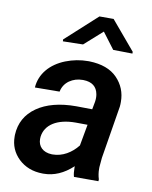

<svg xmlns="http://www.w3.org/2000/svg" viewBox="-85 -813 700 887"><g transform="rotate(10 265.0 -370.0)"><path d="M375.5 -750.5H309.1L162.1 -616.7L162.6 -607.9L256.8 -609.9L341.3 -685.1L398.4 -609.4L488.8 -607.9V-616.2ZM436.5 0 437 -8.8C432.1 -24.4 429.7 -40.5 429.7 -56.6C429.7 -59.6 429.7 -62 429.7 -64.9L433.6 -108.9L474.1 -356.4C475.1 -364.3 475.1 -371.6 475.1 -378.9C475.1 -421.9 460.4 -459 430.7 -489.7C400.9 -520.5 356.9 -536.6 299.3 -538.1C297.4 -538.1 295.9 -538.1 293.9 -538.1C257.8 -538.1 222.7 -531.2 189 -518.1C121.1 -491.2 76.7 -440.4 72.3 -375.5L188 -376.5C192.4 -398.4 203.6 -416 221.7 -429.2C240.2 -441.9 260.7 -448.2 284.2 -448.2C285.2 -448.2 286.6 -448.2 287.6 -448.2C327.6 -447.3 351.1 -429.2 357.4 -394C358.4 -388.7 358.9 -382.8 358.9 -377C358.9 -371.1 358.4 -364.7 357.4 -358.4L350.6 -322.3L275.4 -323.2C198.7 -323.2 137.2 -307.1 91.8 -275.4C46.4 -243.7 22 -199.7 19.5 -144C19.5 -141.1 19.5 -138.7 19.5 -136.2C19.5 -95.2 34.2 -61 63 -33.2C92.3 -5.4 129.9 9.3 175.8 9.8C177.2 9.8 178.7 9.8 180.7 9.8C229 9.8 274.4 -9.8 316.9 -49.3C316.9 -46.4 316.9 -43.9 316.9 -41C316.9 -24.9 318.4 -11.2 321.8 0ZM202.6 -85C159.7 -86.4 137.2 -111.8 137.2 -145C137.2 -148.9 137.2 -152.3 137.7 -156.2C145 -213.4 199.2 -248.5 286.6 -248.5L341.8 -248L323.7 -147.9C294.4 -110.4 252.4 -85 206.5 -85C205.1 -85 204.1 -85 202.6 -85Z"/></g></svg>

Font: Roboto Medium
Style: Italic
Weight: 500
Italic angle: -12°
Designer: Google
Version: Version 2.137; 2017